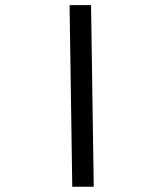

<svg xmlns="http://www.w3.org/2000/svg" viewBox="-20 -713 626 733"><path d="M255.9 0 245.6 -693.4H327.6L337.9 0Z"/></svg>

Font: Cascadia Code NF SemiLight
Style: Regular
Weight: 350
Monospace: yes
Designer: Aaron Bell
Foundry: Saja Typeworks
Version: Version 2404.023; ttfautohint (v1.8.4)